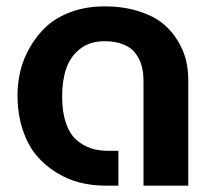

<svg xmlns="http://www.w3.org/2000/svg" viewBox="-20 -585 653 605"><path d="M309.1 -564.9Q368.7 -564.9 415.8 -550Q462.9 -535.2 491.7 -512Q520.5 -488.8 539.6 -457.5Q558.6 -426.3 565.9 -396.2Q573.2 -366.2 573.2 -335V0H432.1V-331.1Q432.1 -356.4 426.5 -377Q420.9 -397.5 407.7 -416Q394.5 -434.6 369.4 -444.8Q344.2 -455.1 309.1 -455.1Q262.7 -455.1 231.9 -430.7Q201.2 -406.2 188.5 -368.4Q175.8 -330.6 175.8 -280.8Q175.8 -232.4 187.7 -197.5Q199.7 -162.6 220.7 -144.3Q241.7 -126 266.1 -117.9Q290.5 -109.9 319.8 -109.9H353V0H312Q271 0 232.4 -9.5Q193.8 -19 157.7 -41.3Q121.6 -63.5 94.5 -95.7Q67.4 -127.9 51.3 -176.8Q35.2 -225.6 35.2 -285.2Q35.2 -324.2 44.4 -362.3Q53.7 -400.4 75.2 -437.5Q96.7 -474.6 127.4 -502.7Q158.2 -530.8 205.3 -547.9Q252.4 -564.9 309.1 -564.9Z"/></svg>

Font: LT Superior
Style: Bold
Weight: 400
Designer: Daniel Lyons
Foundry: LyonsType
Version: Version 1.000